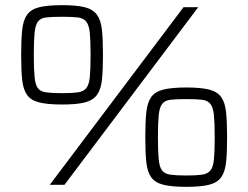

<svg xmlns="http://www.w3.org/2000/svg" viewBox="-20 -716 961 744"><path d="M173 0 691 -688H748L230 0ZM221 -311Q165 -311 132.5 -319Q100 -327 85 -348Q70 -369 66 -406Q62 -443 62 -503Q62 -563 66 -600.5Q70 -638 85 -659Q100 -680 132 -688Q164 -696 220 -696Q277 -696 308.5 -688Q340 -680 355.5 -659Q371 -638 375 -600.5Q379 -563 379 -503Q379 -443 375 -406Q371 -369 355.5 -348Q340 -327 308.5 -319Q277 -311 221 -311ZM220 -355Q259 -355 281 -358Q303 -361 314 -374Q325 -387 328 -417.5Q331 -448 331 -503Q331 -558 328 -588.5Q325 -619 314 -632.5Q303 -646 281 -648.5Q259 -651 220 -651Q182 -651 159.5 -648.5Q137 -646 127 -632.5Q117 -619 114 -588.5Q111 -558 111 -503Q111 -448 114 -417.5Q117 -387 127 -374Q137 -361 159.5 -358Q182 -355 220 -355ZM702 8Q646 8 613.5 0Q581 -8 566 -29Q551 -50 547 -87Q543 -124 543 -184Q543 -244 547 -281.5Q551 -319 566 -340Q581 -361 613.5 -369Q646 -377 702 -377Q758 -377 790 -369Q822 -361 837 -340Q852 -319 856 -281.5Q860 -244 860 -184Q860 -124 856 -87Q852 -50 837 -29Q822 -8 790 0Q758 8 702 8ZM702 -36Q740 -36 762 -39Q784 -42 795 -55Q806 -68 809 -98.5Q812 -129 812 -184Q812 -239 809 -269.5Q806 -300 795 -313.5Q784 -327 762 -329.5Q740 -332 702 -332Q663 -332 641 -329.5Q619 -327 608.5 -313.5Q598 -300 595 -269.5Q592 -239 592 -184Q592 -129 595 -98.5Q598 -68 608.5 -55Q619 -42 641 -39Q663 -36 702 -36Z"/></svg>

Font: Saira Expanded Light
Style: Regular
Weight: 300
Width: 7
Designer: Hector Gatti with collaboration of the Omnibus-Type team
Foundry: Omnibus-Type
Version: Version 1.101